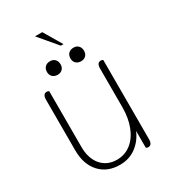

<svg xmlns="http://www.w3.org/2000/svg" viewBox="-195 -896 896 1006"><g transform="rotate(-30 253.0 -393.0)"><path d="M64 -173V-479Q64 -514 88 -514Q94 -514 101 -510V-173Q101 -103 136 -62Q171 -21 230 -21Q278 -21 314.5 -49.5Q351 -78 371 -129Q391 -180 391 -247V-479Q391 -514 415 -514Q421 -514 428 -510V-31Q428 4 404 4Q398 4 391 0V-102Q370 -52 328.5 -21Q287 10 230 10Q154 10 109 -39.5Q64 -89 64 -173ZM180 -796H224L289 -686H273ZM141 -602Q141 -622 152.5 -633Q164 -644 183 -644Q201 -644 212 -632.5Q223 -621 223 -602Q223 -584 212 -573Q201 -562 183 -562Q164 -562 152.5 -573Q141 -584 141 -602ZM283 -602Q283 -622 294.5 -633Q306 -644 325 -644Q343 -644 354 -632.5Q365 -621 365 -602Q365 -584 354 -573Q343 -562 325 -562Q306 -562 294.5 -573Q283 -584 283 -602Z"/></g></svg>

Font: Thasadith
Style: Regular
Weight: 400
Designer: Cadson Demak Co.,Ltd.
Foundry: Cadson Demak Co.,Ltd.
Version: Version 1.000; ttfautohint (v1.6)